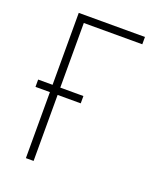

<svg xmlns="http://www.w3.org/2000/svg" viewBox="-136 -824 772 913"><g transform="rotate(20 250.0 -367.5)"><path d="M104 0V-334H31V-371H104V-735H439V-698H143V-371H260V-334H143V0Z"/></g></svg>

Font: Iosevka Extralight
Style: Regular
Weight: 200
Monospace: yes
Designer: Belleve Invis
Foundry: Belleve Invis
Version: Version 32.0.1; ttfautohint (v1.8.4)